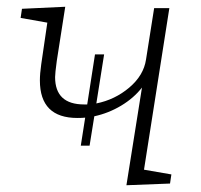

<svg xmlns="http://www.w3.org/2000/svg" viewBox="-20 -545 594 568"><path d="M406 -43 487 -29 483 -2 354 3 400 -286Q376 -255 338.5 -232.5Q301 -210 259 -201L245 -114H219L232 -197Q224 -196 209 -196Q98 -196 98 -307Q98 -327 102 -355L120 -478L41 -492L45 -519L173 -525L148 -365Q143 -328 143 -317Q143 -236 229 -236H238L261 -384H288L265 -239Q320 -250 362.5 -286Q405 -322 412 -369L436 -521H481Z"/></svg>

Font: Bitter Pro Light
Style: Italic
Weight: 300
Italic angle: -9°
Designer: Sol Matas, and Bitter project Authors
Foundry: Sol Matas
Version: Version 1.010